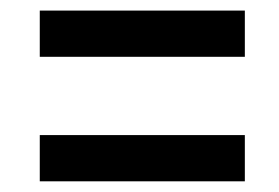

<svg xmlns="http://www.w3.org/2000/svg" viewBox="-20 -604 528 363"><path d="M55.2 -496.6V-584H442.9V-496.6ZM55.2 -261.2V-348.6H442.9V-261.2Z"/></svg>

Font: Gap Sans
Style: Regular
Weight: 400
Designer: Alexandre Liziard and Étienne Ozeray
Foundry: Interstices.io
Version: Version 1.6.1 - December 3. 2014